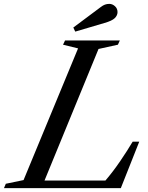

<svg xmlns="http://www.w3.org/2000/svg" viewBox="-86 -970 763 990"><path d="M-65.5 0 -56 -22.5 35.5 -41.5 316.5 -720.5 239 -739.5 249.5 -761.5H532L522 -739.5L422 -717.5L143.5 -39H457.5Q498 -86.5 534.2 -139.8Q570.5 -193 598 -239.5H632L537 0ZM302 -807 292 -828 434 -934Q445 -942.5 455.2 -946.2Q465.5 -950 477.5 -950Q493.5 -950 506.8 -938Q520 -926 520 -907.5Q520 -890.5 505.8 -876.5Q491.5 -862.5 452.5 -851.5Z"/></svg>

Font: Libre Caslon Text
Style: Italic
Weight: 400
Italic angle: -22.583°
Designer: Pablo Impallari, Rodrigo Fuenzalida, Katja Schimmel
Foundry: Pablo Impallari, Rodrigo Fuenzalida
Version: Version 2.000